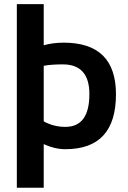

<svg xmlns="http://www.w3.org/2000/svg" viewBox="-20 -718 615 924"><path d="M190.4 -500Q232.9 -512.7 286.6 -512.7Q538.1 -512.7 538.1 -264.2Q538.1 0 294.9 0Q243.2 0 190.4 -24.4V185.5H61V-698.2H190.4ZM190.4 -401.4V-133.8Q238.8 -107.4 294.4 -107.4Q410.2 -107.4 410.2 -265.1Q410.2 -408.2 282.2 -408.2Q227.1 -408.2 190.4 -401.4Z"/></svg>

Font: SansationBold
Style: Bold
Weight: 700
Designer: Bernd Montag
Version: Version 1.301